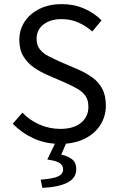

<svg xmlns="http://www.w3.org/2000/svg" viewBox="-20 -688 574 934"><path d="M272 12Q202 12 144 -14.5Q86 -41 42 -86L89 -140Q124 -103 172.5 -82Q221 -61 273 -61Q338 -61 374 -90.5Q410 -120 410 -168Q410 -202 395.5 -222Q381 -242 356.5 -256Q332 -270 301 -284L207 -325Q175 -339 144.5 -360Q114 -381 94 -413.5Q74 -446 74 -494Q74 -544 100.5 -583.5Q127 -623 173.5 -645.5Q220 -668 280 -668Q340 -668 390 -646Q440 -624 474 -589L429 -535Q398 -562 361 -578.5Q324 -595 280 -595Q225 -595 191.5 -569Q158 -543 158 -499Q158 -468 174 -448Q190 -428 215.5 -415Q241 -402 267 -390L360 -350Q399 -333 429.5 -311Q460 -289 477.5 -256Q495 -223 495 -175Q495 -123 468.5 -80.5Q442 -38 391.5 -13Q341 12 272 12ZM186 226 178 186Q241 181 264 169.5Q287 158 287 136Q287 116 270 105Q253 94 210 88L254 -3H307L278 64Q313 72 332 88Q351 104 351 135Q351 178 308.5 200Q266 222 186 226Z"/></svg>

Font: Source Sans 3 ExtraLight
Style: Regular
Weight: 400
Version: Version 3.052;hotconv 1.1.0;makeotfexe 2.6.0